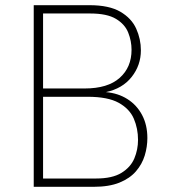

<svg xmlns="http://www.w3.org/2000/svg" viewBox="-20 -720 672 740"><path d="M110 0V-700H325Q400.5 -700 443.8 -674.8Q487 -649.5 505 -609.5Q523 -569.5 523 -526Q523 -468.5 487.5 -423.5Q452 -378.5 388 -365Q435 -361 471 -338.2Q507 -315.5 527.5 -277Q548 -238.5 548 -188Q548 -154 537.8 -120.5Q527.5 -87 504 -59.8Q480.5 -32.5 440.5 -16.2Q400.5 0 341 0ZM146 -32H350Q413 -32 448.2 -53.8Q483.5 -75.5 497.8 -109.5Q512 -143.5 512 -181Q512 -224.5 495.8 -262.5Q479.5 -300.5 437.5 -323.8Q395.5 -347 318 -347H146ZM146 -379H306Q395.5 -379 441.2 -419.8Q487 -460.5 487 -528Q487 -562 474.2 -594.2Q461.5 -626.5 427 -647.2Q392.5 -668 328 -668H146Z"/></svg>

Font: Overpass Thin
Style: Regular
Weight: 250
Designer: Delve Withrington, Dave Bailey, Thomas Jockin
Foundry: Delve Fonts LLC
Version: Version 4.000